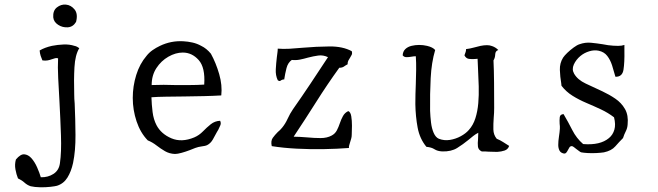

<svg xmlns="http://www.w3.org/2000/svg" viewBox="-20 -653 2855 833"><path d="M324 -444Q306 -415 303 -361Q300 -307 302 -244Q302 -234 302.5 -224Q303 -214 304 -204Q307 -136 307.5 -67.5Q308 1 297 54Q289 91 272.5 117.5Q256 144 227 153Q220 155 199 157.5Q178 160 154 159.5Q130 159 113 155Q98 150 86.5 139.5Q75 129 58 121Q51 104 47 82Q43 60 49 39Q69 15 85.5 16.5Q102 18 115 32Q130 48 141 73Q152 98 157 116Q188 117 212 101.5Q236 86 240 55Q247 7 244.5 -65.5Q242 -138 238 -212Q235 -265 232.5 -314Q230 -363 232 -400Q226 -402 219.5 -400.5Q213 -399 205 -396Q197 -393 187 -391Q177 -389 164 -391Q160 -400 156.5 -410.5Q153 -421 152 -434Q174 -447 205 -454Q230 -459 256 -460Q282 -461 303 -454Q309 -453 314.5 -450Q320 -447 324 -444ZM310 -558Q297 -536 274 -534.5Q251 -533 232 -545.5Q213 -558 211 -578Q209 -607 227 -621Q245 -635 266 -633Q288 -631 303.5 -612Q319 -593 310 -558Z M940 -239Q907 -237 865.5 -236Q824 -235 781 -234.5Q738 -234 700 -233.5Q662 -233 637 -231Q638 -199 642 -167Q646 -135 659 -110Q679 -72 723.5 -53Q768 -34 823 -57Q844 -66 860.5 -83Q877 -100 894.5 -114Q912 -128 935 -129Q940 -119 936 -109.5Q932 -100 927 -90Q923 -83 921 -80Q913 -65 903.5 -48Q894 -31 878 -23Q872 -20 856 -18Q840 -16 827 -11Q820 -8 803 -1.5Q786 5 768 10Q750 15 739 15Q715 14 696 3Q677 -8 659 -22Q641 -36 621 -44Q589 -77 572.5 -126.5Q556 -176 556 -228Q556 -279 571 -327.5Q586 -376 616 -411Q627 -425 642 -435.5Q657 -446 674 -454Q722 -477 775 -474Q795 -473 815 -468.5Q835 -464 853 -454Q876 -443 895 -420Q917 -380 931 -331.5Q945 -283 940 -239ZM866 -286Q871 -360 842 -392.5Q813 -425 773 -425Q742 -425 710.5 -407Q679 -389 658.5 -357.5Q638 -326 638 -284Q665 -285 690 -285Q715 -285 739 -284Q772 -284 803 -284Q834 -284 866 -286Z M1506 -68Q1506 -59 1503.5 -51Q1501 -43 1499 -36Q1497 -29 1495 -22.5Q1493 -16 1494 -11Q1443 -7 1384.5 -6Q1326 -5 1267.5 -8Q1209 -11 1159 -19Q1154 -42 1163.5 -55Q1173 -68 1185 -80Q1190 -84 1195 -89Q1200 -94 1204 -99Q1218 -116 1228 -138Q1238 -160 1251 -179Q1289 -233 1327 -290Q1365 -347 1403 -405Q1382 -415 1360.5 -412Q1339 -409 1316 -403Q1299 -398 1281.5 -394.5Q1264 -391 1246 -393Q1229 -381 1223 -357.5Q1217 -334 1213 -308Q1209 -309 1206 -307.5Q1203 -306 1200 -305Q1197 -302 1193.5 -301.5Q1190 -301 1185 -305Q1175 -326 1176.5 -352.5Q1178 -379 1181 -404Q1182 -414 1183.5 -423.5Q1185 -433 1185 -442Q1208 -440 1236 -441.5Q1264 -443 1295 -446Q1352 -451 1409.5 -451.5Q1467 -452 1506 -431Q1509 -422 1506 -415.5Q1503 -409 1499 -403Q1495 -397 1491.5 -390.5Q1488 -384 1488 -374Q1480 -370 1472.5 -364.5Q1465 -359 1452 -359Q1400 -287 1352 -211Q1304 -135 1254 -60Q1268 -60 1283 -59Q1298 -58 1312 -57Q1343 -54 1371 -54Q1399 -54 1419 -65Q1434 -73 1441.5 -87.5Q1449 -102 1454.5 -118.5Q1460 -135 1468 -149.5Q1476 -164 1491 -171Q1501 -167 1504 -148.5Q1507 -130 1507 -107.5Q1507 -85 1506 -68Z M2189 -20Q2184 -5 2169.5 0Q2155 5 2137 6Q2128 6 2118 5.5Q2108 5 2099 5Q2091 4 2083.5 4Q2076 4 2070 4Q2055 -3 2053.5 -17.5Q2052 -32 2054 -49Q2054 -56 2054.5 -63Q2055 -70 2055 -77Q2043 -71 2032.5 -62.5Q2022 -54 2011 -45Q1989 -27 1963.5 -11Q1938 5 1899 4Q1878 3 1865 -5.5Q1852 -14 1830 -16Q1801 -51 1792 -99Q1783 -147 1782 -201Q1782 -222 1782.5 -244.5Q1783 -267 1784 -289Q1785 -320 1785.5 -350Q1786 -380 1784 -409Q1780 -409 1775 -408.5Q1770 -408 1765 -407Q1754 -405 1743.5 -405Q1733 -405 1727 -413Q1728 -430 1738.5 -440Q1749 -450 1765 -454Q1773 -456 1781.5 -457Q1790 -458 1798 -458Q1807 -458 1816 -457Q1825 -456 1833 -454Q1858 -448 1868 -436Q1852 -382 1848.5 -314Q1845 -246 1846 -172Q1847 -147 1850 -121.5Q1853 -96 1861.5 -76.5Q1870 -57 1884 -51Q1907 -42 1932 -46Q1957 -50 1979 -62Q2001 -74 2014 -89Q2033 -110 2042.5 -140Q2052 -170 2055 -205Q2058 -240 2057 -278Q2056 -316 2054 -352Q2054 -364 2053 -375.5Q2052 -387 2052 -398Q2048 -398 2040 -397Q2028 -396 2015 -397.5Q2002 -399 1995 -413Q1997 -420 1999.5 -425.5Q2002 -431 2002 -440Q2019 -442 2035 -446.5Q2051 -451 2065 -454Q2080 -457 2093 -457Q2099 -457 2104.5 -456Q2110 -455 2115 -453Q2130 -448 2142 -436Q2129 -432 2128.5 -417Q2128 -402 2121 -391Q2123 -349 2123.5 -295Q2124 -241 2124 -185Q2124 -174 2123.5 -163.5Q2123 -153 2122 -142Q2120 -115 2120.5 -91.5Q2121 -68 2135 -51Q2150 -45 2163 -36.5Q2176 -28 2189 -20Z M2703 -113Q2702 -97 2695 -83.5Q2688 -70 2683 -54Q2666 -37 2649.5 -18Q2633 1 2600 8Q2587 10 2567.5 11Q2548 12 2530 11Q2512 10 2502 8Q2498 7 2492.5 2.5Q2487 -2 2481 -6Q2475 -11 2469.5 -15Q2464 -19 2461 -19Q2454 -19 2450.5 -13.5Q2447 -8 2444 -2Q2441 4 2437 9Q2433 14 2426 13Q2412 10 2407 -0.5Q2402 -11 2402 -24Q2402 -41 2405 -60Q2408 -79 2409 -95Q2409 -100 2409 -105.5Q2409 -111 2408 -116Q2407 -132 2408.5 -144.5Q2410 -157 2425 -158Q2445 -124 2463 -88.5Q2481 -53 2510 -28Q2584 -22 2622 -54Q2639 -68 2645.5 -90.5Q2652 -113 2644 -144Q2618 -164 2587 -178.5Q2556 -193 2524 -206.5Q2492 -220 2464 -237.5Q2436 -255 2416 -281Q2416 -284 2415 -291Q2410 -320 2409 -349.5Q2408 -379 2423 -403Q2429 -412 2441.5 -424Q2454 -436 2469 -447Q2484 -458 2494 -461Q2519 -470 2544.5 -467.5Q2570 -465 2595 -461Q2601 -460 2606.5 -459Q2612 -458 2618 -457Q2641 -454 2662 -454Q2677 -454 2689 -458Q2689 -451 2689 -445Q2689 -439 2689 -433Q2690 -382 2685 -350.5Q2680 -319 2650 -320Q2643 -346 2635.5 -369.5Q2628 -393 2614.5 -410.5Q2601 -428 2577 -433Q2558 -437 2536.5 -430.5Q2515 -424 2498 -410Q2479 -394 2469.5 -373Q2460 -352 2471 -333Q2486 -307 2521 -290.5Q2556 -274 2593 -257Q2623 -243 2649.5 -225Q2676 -207 2691.5 -180Q2707 -153 2703 -113Z"/></svg>

Font: Yuji Syuku
Style: Regular
Weight: 400
Designer: Kataoka Yuji
Foundry: Kinuta Font Factory
Version: Version 3.002